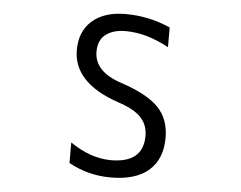

<svg xmlns="http://www.w3.org/2000/svg" viewBox="-53 -806 1105 882"><g transform="rotate(5 500.0 -365.0)"><path d="M698.2 -607.4Q594.7 -664.1 498 -664.1Q441.4 -664.1 407.2 -638.2Q373 -612.3 373 -558.6Q373 -466.8 497.1 -425.8Q621.1 -384.8 672.4 -331.1Q723.6 -277.3 723.6 -192.4Q723.6 -93.8 663.6 -41Q603.5 11.7 487.3 11.7Q383.8 11.7 293.9 -38.1V-132.8Q386.7 -68.4 481.4 -67.4Q630.9 -67.4 630.9 -192.4Q630.9 -243.2 598.6 -277.3Q566.4 -311.5 491.2 -335.9Q282.2 -407.2 282.2 -558.6Q282.2 -644.5 337.9 -693.4Q393.6 -742.2 491.2 -742.2Q600.6 -742.2 698.2 -698.2Z"/></g></svg>

Font: Gen Shin Gothic Monospace Regular
Style: Regular
Weight: 400
Designer: [Source Han Sans]
Ryoko NISHIZUKA  (kana & ideographs); Paul D. Hunt (Latin, Greek & Cyrillic); Wenlong ZHANG  (bopomofo
Version: Version 1.002.20150607